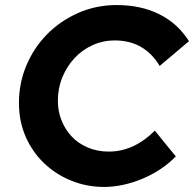

<svg xmlns="http://www.w3.org/2000/svg" viewBox="-20 -728 768 760"><path d="M410 -128Q461 -128 506.5 -149Q552 -170 593 -211Q614 -185 634.5 -159.5Q655 -134 676 -109Q649 -81 615 -58.5Q581 -36 544 -20.5Q507 -5 468 3.5Q429 12 392 12Q324 12 263 -12.5Q202 -37 155.5 -81Q109 -125 82 -186Q55 -247 55 -321Q55 -399 84.5 -469Q114 -539 166 -592Q218 -645 289 -676.5Q360 -708 442 -708Q538 -708 611 -671.5Q684 -635 728 -565Q699 -540 670 -516Q641 -492 612 -467Q583 -516 538.5 -542Q494 -568 434 -568Q388 -568 347 -549.5Q306 -531 275.5 -498.5Q245 -466 227 -422.5Q209 -379 209 -329Q209 -288 223.5 -251.5Q238 -215 264 -187.5Q290 -160 327.5 -144Q365 -128 410 -128Z"/></svg>

Font: Rosa Sans
Style: Bold Italic
Weight: 700
Italic angle: -12°
Designer: Pentagram / MCKL
Foundry: Pentagram / MCKL
Version: Version 1.005;September 16, 2019;FontCreator 11.5.0.2425 64-